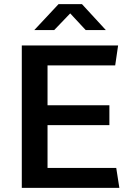

<svg xmlns="http://www.w3.org/2000/svg" viewBox="-20 -905 636 925"><path d="M85 0V-686H549L535 -590H209V-398H507V-302H209V-96H540L555 0ZM145 -760 262 -885H375L490 -760H393L301 -859H336L241 -760Z"/></svg>

Font: Chivo Medium
Style: Regular
Weight: 500
Designer: Hector Gatti
Foundry: Omnibus-Type
Version: Version 2.002